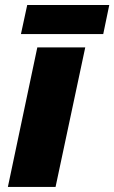

<svg xmlns="http://www.w3.org/2000/svg" viewBox="-20 -741 453 761"><path d="M11.2 0 127.9 -553.2H317.9L200.2 0ZM63 -606 87.9 -721.2H413.1L389.2 -606Z"/></svg>

Font: Open Sans ExtraBold
Style: Italic
Weight: 800
Italic angle: -12°
Designer: Monotype Design Team
Foundry: Monotype Imaging Inc.
Version: Version 3.000; ttfautohint (v1.8.4)